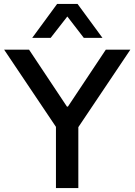

<svg xmlns="http://www.w3.org/2000/svg" viewBox="-20 -958 686 978"><path d="M265 0V-367L285 -282L1 -705H128L321 -415H326L519 -705H644L360 -282L379 -367V0ZM144 -765 271 -938H375L502 -765H407L323 -874L238 -765Z"/></svg>

Font: Nunito Sans 6pt SemiBold
Style: Regular
Weight: 600
Version: Version 3.101;gftools[0.9.27]